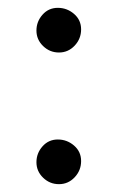

<svg xmlns="http://www.w3.org/2000/svg" viewBox="-20 -457 300 490"><path d="M187 -382Q187 -358 170.5 -340.5Q154 -323 130.5 -323Q107 -323 90 -339.5Q73 -356 73 -379Q73 -402 88.5 -419.5Q104 -437 127.5 -437Q151 -437 169 -421.5Q187 -406 187 -382ZM187 -46Q187 -22 170.5 -4.5Q154 13 130.5 13Q107 13 90 -3.5Q73 -20 73 -43Q73 -66 88.5 -83.5Q104 -101 127.5 -101Q151 -101 169 -85.5Q187 -70 187 -46Z"/></svg>

Font: Sedan SC
Style: Regular
Weight: 400
Designer: Sebastian Salazar
Foundry: Sebastian Salazar
Version: Version 1.001